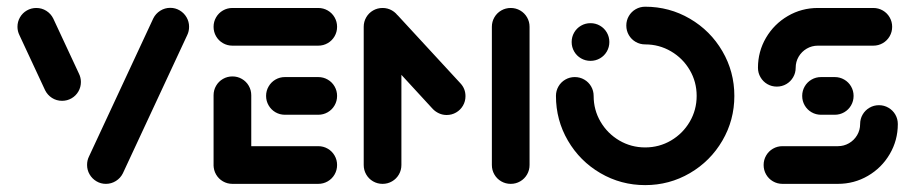

<svg xmlns="http://www.w3.org/2000/svg" viewBox="-20 -542 2699 566"><path d="M218.5 -300.4Q218.5 -285.2 211.1 -272.4Q203.7 -259.6 190.9 -252.2Q178.1 -244.8 163 -244.8Q146.7 -244.8 133.3 -253.3Q120 -261.9 113 -275.9L37.4 -438.1Q31.5 -450 31.5 -463Q31.5 -478.1 38.9 -490.9Q46.3 -503.7 59.1 -511.1Q71.9 -518.5 87 -518.5Q103.3 -518.5 116.7 -510Q130 -501.5 137 -487.4L212.6 -325.2Q218.5 -313.3 218.5 -300.4ZM292.2 0Q277 0 264.3 -7.6Q251.5 -15.2 244.1 -28Q236.7 -40.7 236.7 -55.6Q236.7 -69.3 242.2 -80.4L431.9 -487.8Q438.9 -501.9 452.4 -510.4Q465.9 -518.9 481.9 -518.9Q497 -518.9 509.8 -511.3Q522.6 -503.7 530 -490.9Q537.4 -478.1 537.4 -463.3Q537.4 -449.6 531.9 -438.5L342.2 -31.1Q335.2 -17 321.7 -8.5Q308.1 0 292.2 0Z M609.6 -51.9V-261.1Q609.6 -276.3 617 -289.1Q624.4 -301.9 637.2 -309.3Q650 -316.7 665.2 -316.7Q680.4 -316.7 693.1 -309.3Q705.9 -301.9 713.3 -289.1Q720.7 -276.3 720.7 -261.1V-51.9ZM973.7 -55.6Q973.7 -40.4 966.3 -27.6Q958.9 -14.8 946.1 -7.4Q933.3 0 918.1 0H665.2Q650 0 637.2 -7.4Q624.4 -14.8 617 -27.6Q609.6 -40.4 609.6 -55.6Q609.6 -70.7 617 -83.5Q624.4 -96.3 637.2 -103.7Q650 -111.1 665.2 -111.1H918.1Q933.3 -111.1 946.1 -103.7Q958.9 -96.3 966.3 -83.5Q973.7 -70.7 973.7 -55.6ZM764.4 -259.3Q764.4 -274.4 771.9 -287.2Q779.3 -300 792 -307.4Q804.8 -314.8 820 -314.8H918.1Q933.3 -314.8 946.1 -307.4Q958.9 -300 966.3 -287.2Q973.7 -274.4 973.7 -259.3Q973.7 -244.1 966.3 -231.3Q958.9 -218.5 946.1 -211.1Q933.3 -203.7 918.1 -203.7H820Q804.8 -203.7 792 -211.1Q779.3 -218.5 771.9 -231.3Q764.4 -244.1 764.4 -259.3ZM609.6 -463Q609.6 -478.1 617 -490.9Q624.4 -503.7 637.2 -511.1Q650 -518.5 665.2 -518.5H918.1Q933.3 -518.5 946.1 -511.1Q958.9 -503.7 966.3 -490.9Q973.7 -478.1 973.7 -463Q973.7 -447.8 966.3 -435Q958.9 -422.2 946.1 -414.8Q933.3 -407.4 918.1 -407.4H665.2Q650 -407.4 637.2 -414.8Q624.4 -422.2 617 -435Q609.6 -447.8 609.6 -463Z M1107.8 -518.5Q1123 -518.5 1135.7 -511.1Q1148.5 -503.7 1155.9 -490.9Q1163.3 -478.1 1163.3 -463V-55.6Q1163.3 -40.4 1155.9 -27.6Q1148.5 -14.8 1135.7 -7.4Q1123 0 1107.8 0Q1092.6 0 1079.8 -7.4Q1067 -14.8 1059.6 -27.6Q1052.2 -40.4 1052.2 -55.6V-463Q1052.2 -478.1 1059.6 -490.9Q1067 -503.7 1079.8 -511.1Q1092.6 -518.5 1107.8 -518.5ZM1352.2 -258.5Q1352.2 -243.3 1344.8 -230.6Q1337.4 -217.8 1324.6 -210.4Q1311.9 -203 1296.7 -203Q1284.8 -203 1274.3 -207.8Q1263.7 -212.6 1255.9 -220.7L1072.2 -420.4Q1065.2 -427.8 1061.1 -437.6Q1057 -447.4 1057 -458.1Q1057 -473.3 1064.6 -486.1Q1072.2 -498.9 1085 -506.3Q1097.8 -513.7 1112.6 -513.7Q1124.4 -513.7 1135 -508.9Q1145.6 -504.1 1153.3 -495.9L1337.4 -296.3Q1352.2 -280.4 1352.2 -258.5ZM1485.6 -518.5Q1500.7 -518.5 1513.5 -511.1Q1526.3 -503.7 1533.7 -490.9Q1541.1 -478.1 1541.1 -463V-55.6Q1541.1 -40.4 1533.7 -27.6Q1526.3 -14.8 1513.5 -7.4Q1500.7 0 1485.6 0Q1470.4 0 1457.6 -7.4Q1444.8 -14.8 1437.4 -27.6Q1430 -40.4 1430 -55.6V-463Q1430 -478.1 1437.4 -490.9Q1444.8 -503.7 1457.6 -511.1Q1470.4 -518.5 1485.6 -518.5Z M1665.2 -418.1Q1665.2 -433.3 1672.6 -446.1Q1680 -458.9 1692.8 -466.3Q1705.6 -473.7 1720.7 -473.7Q1735.9 -473.7 1748.7 -466.3Q1761.5 -458.9 1768.9 -446.1Q1776.3 -433.3 1776.3 -418.1Q1776.3 -403 1768.9 -390.2Q1761.5 -377.4 1748.7 -370Q1735.9 -362.6 1720.7 -362.6Q1705.6 -362.6 1692.8 -370Q1680 -377.4 1672.6 -390.2Q1665.2 -403 1665.2 -418.1ZM1826.3 -466.7Q1826.3 -481.9 1833.7 -494.6Q1841.1 -507.4 1853.9 -514.8Q1866.7 -522.2 1881.9 -522.2Q1953.2 -522.2 2013.7 -486.9Q2074.2 -451.6 2109.5 -391.1Q2144.8 -330.6 2144.8 -259.3Q2144.8 -187.9 2109.5 -127.4Q2074.2 -66.9 2013.7 -31.6Q1953.2 3.7 1881.9 3.7Q1810.5 3.7 1750 -31.6Q1689.5 -66.9 1654.2 -127.4Q1618.9 -187.9 1618.9 -259.3Q1618.9 -274.4 1626.3 -287.2Q1633.7 -300 1646.5 -307.4Q1659.3 -314.8 1674.4 -314.8Q1689.6 -314.8 1702.4 -307.4Q1715.2 -300 1722.6 -287.2Q1730 -274.4 1730 -259.3Q1730 -217.9 1750.4 -183.1Q1770.9 -148.3 1805.7 -127.8Q1840.6 -107.4 1881.9 -107.4Q1923.3 -107.4 1958.1 -127.8Q1992.9 -148.3 2013.3 -183.1Q2033.7 -218 2033.7 -259.3Q2033.7 -300.7 2013.3 -335.5Q1992.9 -370.3 1958 -390.7Q1923.2 -411.1 1881.9 -411.1Q1866.7 -411.1 1853.9 -418.5Q1841.1 -425.9 1833.7 -438.7Q1826.3 -451.5 1826.3 -466.7Z M2571.1 -231.9Q2586.3 -231.9 2599.1 -224.4Q2611.9 -217 2619.3 -204.3Q2626.7 -191.5 2626.7 -176.3Q2626.7 -128.5 2603 -88Q2579.3 -47.4 2538.7 -23.7Q2498.1 0 2450 0H2286.7Q2271.5 0 2258.7 -7.4Q2245.9 -14.8 2238.5 -27.6Q2231.1 -40.4 2231.1 -55.6Q2231.1 -70.7 2238.5 -83.5Q2245.9 -96.3 2258.7 -103.7Q2271.5 -111.1 2286.7 -111.1H2450Q2467.8 -111.1 2482.8 -119.8Q2497.8 -128.5 2506.7 -143.5Q2515.6 -158.5 2515.6 -176.3Q2515.6 -191.5 2523 -204.3Q2530.4 -217 2543.1 -224.4Q2555.9 -231.9 2571.1 -231.9ZM2496.3 -259.3Q2496.3 -244.1 2488.9 -231.3Q2481.5 -218.5 2468.7 -211.1Q2455.9 -203.7 2440.7 -203.7H2400.4Q2385.2 -203.7 2372.4 -211.1Q2359.6 -218.5 2352.2 -231.3Q2344.8 -244.1 2344.8 -259.3Q2344.8 -274.4 2352.2 -287.2Q2359.6 -300 2372.4 -307.4Q2385.2 -314.8 2400.4 -314.8H2440.7Q2455.9 -314.8 2468.7 -307.4Q2481.5 -300 2488.9 -287.2Q2496.3 -274.4 2496.3 -259.3ZM2270 -286.7Q2254.8 -286.7 2242 -294.1Q2229.3 -301.5 2221.9 -314.3Q2214.4 -327 2214.4 -342.2Q2214.4 -390 2238.1 -430.6Q2261.9 -471.1 2302.4 -494.8Q2343 -518.5 2391.1 -518.5H2554.4Q2569.6 -518.5 2582.4 -511.1Q2595.2 -503.7 2602.6 -490.9Q2610 -478.1 2610 -463Q2610 -447.8 2602.6 -435Q2595.2 -422.2 2582.4 -414.8Q2569.6 -407.4 2554.4 -407.4H2391.1Q2373.3 -407.4 2358.3 -398.7Q2343.3 -390 2334.4 -375Q2325.6 -360 2325.6 -342.2Q2325.6 -327 2318.1 -314.3Q2310.7 -301.5 2298 -294.1Q2285.2 -286.7 2270 -286.7Z"/></svg>

Font: 26F Galaxy Sans
Style: Regular
Weight: 400
Designer: C₂₉H₂₅N₃O₅
Version: Version 1.100;FEAKit 1.0